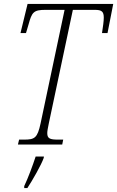

<svg xmlns="http://www.w3.org/2000/svg" viewBox="-20 -734 595 975"><path d="M71 0H296L301 -25H276C234 -25 220 -30 220 -58C220 -68 223 -84 228 -108L350 -684H461C497 -684 507 -675 507 -644C507 -627 503 -598 498 -566H526L555 -714H120L84 -566H112L125 -610C142 -672 150 -684 212 -684H308L186 -107C170 -33 156 -25 102 -25H77ZM103 211V221H119C143 185 190 103 202 68L203 61H161C146 107 123 169 103 211Z"/></svg>

Font: Noto Serif Condensed ExtraLight
Style: Italic
Weight: 200
Width: 3
Italic angle: -12°
Designer: Monotype Design Team
Foundry: Monotype Imaging Inc.
Version: Version 2.013